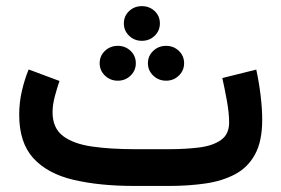

<svg xmlns="http://www.w3.org/2000/svg" viewBox="-20 -615 930 635"><path d="M538.6 0H425.3Q309.1 0 223.1 -20.3Q137.2 -40.5 90.3 -91.8Q43.5 -143.1 43.5 -235.4Q43.5 -275.4 52.2 -313.5Q61 -351.6 74.7 -385.3L176.8 -347.2Q168.9 -324.7 161.4 -296.6Q153.8 -268.6 153.8 -242.7Q154.3 -190.9 188.7 -165Q223.1 -139.2 284.2 -130.4Q345.2 -121.6 425.3 -121.6H539.6Q593.3 -121.6 638.4 -127.2Q683.6 -132.8 710.7 -151.9Q737.8 -170.9 737.8 -210Q737.8 -240.2 730.7 -280Q723.6 -319.8 715.3 -356.9L827.6 -384.8Q836.9 -341.8 842 -298.6Q847.2 -255.4 847.2 -218.8Q847.2 -147.9 823.5 -104.5Q799.8 -61 757.3 -38.6Q714.8 -16.1 658.9 -8.1Q603 0 538.6 0ZM389.6 -537.6Q389.6 -562 407 -578.4Q424.3 -594.7 449.2 -594.7Q474.1 -594.7 491.5 -578.4Q508.8 -562 508.8 -537.6Q508.8 -513.2 491.5 -496.6Q474.1 -480 449.2 -480Q424.3 -480 407 -496.8Q389.6 -513.7 389.6 -537.6ZM469.2 -405.8Q469.2 -430.2 486.8 -446.8Q504.4 -463.4 529.3 -463.4Q554.2 -463.4 571.5 -446.8Q588.9 -430.2 588.9 -405.8Q588.9 -381.8 571.5 -365Q554.2 -348.1 529.3 -348.1Q504.4 -348.1 486.8 -365Q469.2 -381.8 469.2 -405.8ZM309.6 -405.8Q309.6 -430.2 327.1 -446.8Q344.7 -463.4 369.6 -463.4Q394.5 -463.4 411.9 -446.8Q429.2 -430.2 429.2 -405.8Q429.2 -381.8 411.9 -365Q394.5 -348.1 369.6 -348.1Q344.7 -348.1 327.1 -365Q309.6 -381.8 309.6 -405.8Z"/></svg>

Font: Vazirmatn RD UI SemiBold
Style: Regular
Weight: 600
Designer: Saber Rastikerdar
Foundry: Saber Rastikerdar
Version: Version 33.003